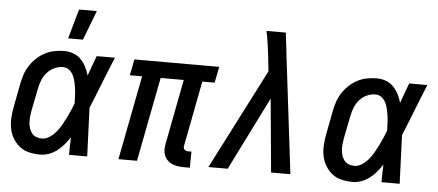

<svg xmlns="http://www.w3.org/2000/svg" viewBox="-51 -882 2303 1010"><g transform="rotate(5 1100.0 -377.0)"><path d="M192 12Q161 12 132.5 5.5Q104 -1 82.5 -18Q61 -35 46.5 -59Q32 -83 26.5 -111Q21 -139 23 -169.5Q25 -200 31 -230L54 -350Q59 -375 67 -399.5Q75 -424 90 -447Q105 -470 125.5 -489Q146 -508 169.5 -520Q193 -532 219 -537Q245 -542 270 -542Q296 -542 319.5 -533Q343 -524 359 -507Q375 -490 386 -468.5Q397 -447 403 -424Q412 -450 422 -476.5Q432 -503 442 -530H538Q522 -491 506.5 -452.5Q491 -414 476 -376L475 -373Q463 -343 451.5 -314Q440 -285 428 -256Q431 -192 433 -128Q435 -64 438 0H342Q342 -23 342.5 -46.5Q343 -70 344 -93Q331 -73 315 -54Q299 -35 279.5 -20Q260 -5 237 3.5Q214 12 192 12ZM192 -73Q213 -73 232.5 -86Q252 -99 266.5 -116.5Q281 -134 292 -153Q303 -172 313 -192Q323 -212 331.5 -232Q340 -252 348 -272Q347 -291 346.5 -310Q346 -329 343.5 -347.5Q341 -366 337 -384Q333 -402 325.5 -418Q318 -434 304 -445.5Q290 -457 270 -457Q248 -457 225.5 -447Q203 -437 187 -418.5Q171 -400 162 -378Q153 -356 149 -334L125 -214Q122 -198 120.5 -182Q119 -166 120 -150.5Q121 -135 125.5 -121Q130 -107 139 -95.5Q148 -84 162 -78.5Q176 -73 192 -73Z M284 -610 328 -766H422L362 -610Z M981 12H947Q931 12 915.5 9.5Q900 7 886.5 1Q873 -5 862.5 -15.5Q852 -26 846 -40Q840 -54 840 -70Q840 -86 843 -102L909 -445H787L701 0H603L689 -445H624L641 -530H1089L1072 -445H1007L941 -102Q939 -96 940 -90.5Q941 -85 944.5 -81Q948 -77 953.5 -75Q959 -73 964 -73H982Z M1078 0 1349 -529 1340 -612Q1336 -644 1331.5 -676.5Q1327 -709 1320 -740H1422L1433 -649L1436 -621L1511 0H1409L1373 -387L1180 0Z M1842 12Q1811 12 1782.5 5.5Q1754 -1 1732.5 -18Q1711 -35 1696.5 -59Q1682 -83 1676.5 -111Q1671 -139 1673 -169.5Q1675 -200 1681 -230L1704 -350Q1709 -375 1717 -399.5Q1725 -424 1740 -447Q1755 -470 1775.5 -489Q1796 -508 1819.5 -520Q1843 -532 1869 -537Q1895 -542 1920 -542Q1946 -542 1969.5 -533Q1993 -524 2009 -507Q2025 -490 2036 -468.5Q2047 -447 2053 -424Q2062 -450 2072 -476.5Q2082 -503 2092 -530H2188Q2172 -491 2156.5 -452.5Q2141 -414 2126 -376L2125 -373Q2113 -343 2101.5 -314Q2090 -285 2078 -256Q2081 -192 2083 -128Q2085 -64 2088 0H1992Q1992 -23 1992.5 -46.5Q1993 -70 1994 -93Q1981 -73 1965 -54Q1949 -35 1929.5 -20Q1910 -5 1887 3.5Q1864 12 1842 12ZM1842 -73Q1863 -73 1882.5 -86Q1902 -99 1916.5 -116.5Q1931 -134 1942 -153Q1953 -172 1963 -192Q1973 -212 1981.5 -232Q1990 -252 1998 -272Q1997 -291 1996.5 -310Q1996 -329 1993.5 -347.5Q1991 -366 1987 -384Q1983 -402 1975.5 -418Q1968 -434 1954 -445.5Q1940 -457 1920 -457Q1898 -457 1875.5 -447Q1853 -437 1837 -418.5Q1821 -400 1812 -378Q1803 -356 1799 -334L1775 -214Q1772 -198 1770.5 -182Q1769 -166 1770 -150.5Q1771 -135 1775.5 -121Q1780 -107 1789 -95.5Q1798 -84 1812 -78.5Q1826 -73 1842 -73Z"/></g></svg>

Font: Lode Dark Term
Style: Bold Italic
Weight: 700
Italic angle: -11°
Monospace: yes
Designer: Belleve Invis
Foundry: Belleve Invis
Version: Version 29.2.0